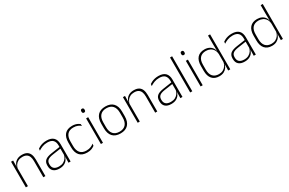

<svg xmlns="http://www.w3.org/2000/svg" viewBox="141 -1904 4751 3157"><g transform="rotate(-30 2516.5 -326.0)"><path d="M408 0V-308Q408 -356 395 -390.5Q382 -425 352.5 -443.8Q323 -462.5 273.5 -462.5Q228 -462.5 194 -444.5Q160 -426.5 139.5 -395.2Q119 -364 112 -324L101 -356H111Q116.5 -394 137.5 -426Q158.5 -458 195.5 -477.2Q232.5 -496.5 284.5 -496.5Q344 -496.5 379.8 -474.2Q415.5 -452 431.5 -410.8Q447.5 -369.5 447.5 -311.5V0ZM76 0V-486.5H115.5L113 -362.5L115.5 -361V0Z M886 0 888.5 -125 886.5 -131.5V-290L887 -328Q887 -394.5 853.5 -428.5Q820 -462.5 749 -462.5Q695 -462.5 651.8 -445.5Q608.5 -428.5 577.5 -407L582 -444Q598.5 -456 623.2 -468.2Q648 -480.5 680.5 -488.5Q713 -496.5 753.5 -496.5Q798.5 -496.5 831.2 -485Q864 -473.5 885 -451.8Q906 -430 916 -399Q926 -368 926 -328.5V0ZM712.5 10Q640 10 600.8 -24.2Q561.5 -58.5 561.5 -124V-136.5Q561.5 -197.5 599.5 -229.8Q637.5 -262 724.5 -274.5L896 -300L898 -269L730 -244.5Q661.5 -234.5 631.2 -210Q601 -185.5 601 -138.5V-128Q601 -77 632 -50.5Q663 -24 722.5 -24Q771 -24 805.8 -42.2Q840.5 -60.5 861.8 -91.8Q883 -123 889.5 -162L900 -131H891Q886 -94 865 -61.8Q844 -29.5 806 -9.8Q768 10 712.5 10Z M1239 10Q1144 10 1096.5 -44.2Q1049 -98.5 1049 -199.5V-287.5Q1049 -388.5 1096.5 -442.5Q1144 -496.5 1239 -496.5Q1272.5 -496.5 1298.8 -489.5Q1325 -482.5 1344.5 -472.2Q1364 -462 1377 -451.5L1381 -413.5Q1357.5 -434 1324 -448.2Q1290.5 -462.5 1242.5 -462.5Q1166 -462.5 1127.2 -417.5Q1088.5 -372.5 1088.5 -287V-200.5Q1088.5 -116 1127.2 -70.5Q1166 -25 1244 -25Q1293.5 -25 1327.5 -39.5Q1361.5 -54 1385 -74L1380.5 -35.5Q1360 -19 1325.5 -4.5Q1291 10 1239 10Z M1501 0V-486.5H1540.5V0ZM1521 -585.5Q1505.5 -585.5 1497.8 -594.5Q1490 -603.5 1490 -620.5V-624.5Q1490 -641 1497.8 -650Q1505.5 -659 1521 -659Q1536 -659 1543.8 -650Q1551.5 -641 1551.5 -624.5V-620.5Q1551.5 -603 1543.8 -594.2Q1536 -585.5 1521 -585.5Z M1871 12Q1773.5 12 1723.2 -43Q1673 -98 1673 -201V-286.5Q1673 -389.5 1723.5 -444Q1774 -498.5 1871 -498.5Q1968 -498.5 2018.8 -444Q2069.5 -389.5 2069.5 -286.5V-201Q2069.5 -98 2018.8 -43Q1968 12 1871 12ZM1871 -21.5Q1948 -21.5 1988.8 -67.2Q2029.5 -113 2029.5 -199.5V-288Q2029.5 -374 1989 -419.5Q1948.5 -465 1871 -465Q1793.5 -465 1753 -419.5Q1712.5 -374 1712.5 -288V-199.5Q1712.5 -113 1753 -67.2Q1793.5 -21.5 1871 -21.5Z M2532 0V-308Q2532 -356 2519 -390.5Q2506 -425 2476.5 -443.8Q2447 -462.5 2397.5 -462.5Q2352 -462.5 2318 -444.5Q2284 -426.5 2263.5 -395.2Q2243 -364 2236 -324L2225 -356H2235Q2240.5 -394 2261.5 -426Q2282.5 -458 2319.5 -477.2Q2356.5 -496.5 2408.5 -496.5Q2468 -496.5 2503.8 -474.2Q2539.5 -452 2555.5 -410.8Q2571.5 -369.5 2571.5 -311.5V0ZM2200 0V-486.5H2239.5L2237 -362.5L2239.5 -361V0Z M3010 0 3012.5 -125 3010.5 -131.5V-290L3011 -328Q3011 -394.5 2977.5 -428.5Q2944 -462.5 2873 -462.5Q2819 -462.5 2775.8 -445.5Q2732.5 -428.5 2701.5 -407L2706 -444Q2722.5 -456 2747.2 -468.2Q2772 -480.5 2804.5 -488.5Q2837 -496.5 2877.5 -496.5Q2922.5 -496.5 2955.2 -485Q2988 -473.5 3009 -451.8Q3030 -430 3040 -399Q3050 -368 3050 -328.5V0ZM2836.5 10Q2764 10 2724.8 -24.2Q2685.5 -58.5 2685.5 -124V-136.5Q2685.5 -197.5 2723.5 -229.8Q2761.5 -262 2848.5 -274.5L3020 -300L3022 -269L2854 -244.5Q2785.5 -234.5 2755.2 -210Q2725 -185.5 2725 -138.5V-128Q2725 -77 2756 -50.5Q2787 -24 2846.5 -24Q2895 -24 2929.8 -42.2Q2964.5 -60.5 2985.8 -91.8Q3007 -123 3013.5 -162L3024 -131H3015Q3010 -94 2989 -61.8Q2968 -29.5 2930 -9.8Q2892 10 2836.5 10Z M3196.5 0V-664H3236.5V0Z M3394.5 0V-486.5H3434V0ZM3414.5 -585.5Q3399 -585.5 3391.2 -594.5Q3383.5 -603.5 3383.5 -620.5V-624.5Q3383.5 -641 3391.2 -650Q3399 -659 3414.5 -659Q3429.5 -659 3437.2 -650Q3445 -641 3445 -624.5V-620.5Q3445 -603 3437.2 -594.2Q3429.5 -585.5 3414.5 -585.5Z M3749 10Q3660.5 10 3613.5 -43.8Q3566.5 -97.5 3566.5 -199V-287.5Q3566.5 -389 3613.8 -442.8Q3661 -496.5 3751 -496.5Q3799.5 -496.5 3837.2 -477.8Q3875 -459 3897.2 -425.2Q3919.5 -391.5 3922 -345.5H3935L3920 -309.5Q3917 -360.5 3895 -394.5Q3873 -428.5 3837.8 -445.8Q3802.5 -463 3759 -463Q3685 -463 3645.5 -419Q3606 -375 3606 -290V-197.5Q3606 -112.5 3645.5 -68.2Q3685 -24 3760 -24Q3803.5 -24 3837.2 -41.8Q3871 -59.5 3893 -91.2Q3915 -123 3921.5 -164.5L3934.5 -132.5H3923Q3917.5 -93 3895.5 -60.8Q3873.5 -28.5 3836.8 -9.2Q3800 10 3749 10ZM3918 0 3921 -126.5 3920 -140V-347L3920.5 -359L3918 -497.5V-664H3957.5V0Z M4403 0 4405.5 -125 4403.5 -131.5V-290L4404 -328Q4404 -394.5 4370.5 -428.5Q4337 -462.5 4266 -462.5Q4212 -462.5 4168.8 -445.5Q4125.5 -428.5 4094.5 -407L4099 -444Q4115.5 -456 4140.2 -468.2Q4165 -480.5 4197.5 -488.5Q4230 -496.5 4270.5 -496.5Q4315.5 -496.5 4348.2 -485Q4381 -473.5 4402 -451.8Q4423 -430 4433 -399Q4443 -368 4443 -328.5V0ZM4229.5 10Q4157 10 4117.8 -24.2Q4078.5 -58.5 4078.5 -124V-136.5Q4078.5 -197.5 4116.5 -229.8Q4154.5 -262 4241.5 -274.5L4413 -300L4415 -269L4247 -244.5Q4178.5 -234.5 4148.2 -210Q4118 -185.5 4118 -138.5V-128Q4118 -77 4149 -50.5Q4180 -24 4239.5 -24Q4288 -24 4322.8 -42.2Q4357.5 -60.5 4378.8 -91.8Q4400 -123 4406.5 -162L4417 -131H4408Q4403 -94 4382 -61.8Q4361 -29.5 4323 -9.8Q4285 10 4229.5 10Z M4748.5 10Q4660 10 4613 -43.8Q4566 -97.5 4566 -199V-287.5Q4566 -389 4613.2 -442.8Q4660.5 -496.5 4750.5 -496.5Q4799 -496.5 4836.8 -477.8Q4874.5 -459 4896.8 -425.2Q4919 -391.5 4921.5 -345.5H4934.5L4919.5 -309.5Q4916.5 -360.5 4894.5 -394.5Q4872.5 -428.5 4837.2 -445.8Q4802 -463 4758.5 -463Q4684.5 -463 4645 -419Q4605.5 -375 4605.5 -290V-197.5Q4605.5 -112.5 4645 -68.2Q4684.5 -24 4759.5 -24Q4803 -24 4836.8 -41.8Q4870.5 -59.5 4892.5 -91.2Q4914.5 -123 4921 -164.5L4934 -132.5H4922.5Q4917 -93 4895 -60.8Q4873 -28.5 4836.2 -9.2Q4799.5 10 4748.5 10ZM4917.5 0 4920.5 -126.5 4919.5 -140V-347L4920 -359L4917.5 -497.5V-664H4957V0Z"/></g></svg>

Font: Anek Gujarati Medium ExtraLight
Style: Regular
Weight: 250
Version: Version 1.003